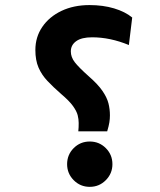

<svg xmlns="http://www.w3.org/2000/svg" viewBox="-20 -723 626 753"><path d="M287.1 -208Q288.1 -217.3 288.3 -223.9Q288.6 -230.5 288.6 -240.7Q288.6 -255.4 284.7 -271Q280.8 -286.6 266.4 -306.9Q252 -327.1 219.7 -354.5Q189 -381.3 166.3 -405.3Q143.6 -429.2 131.1 -458Q118.7 -486.8 118.7 -526.9Q118.7 -577.6 145.8 -617.4Q172.9 -657.2 220.9 -680.2Q269 -703.1 331.1 -703.1Q383.8 -703.1 427.2 -690.2Q470.7 -677.2 498.5 -654.3L485.4 -546.4Q412.1 -576.7 341.3 -576.7Q299.8 -576.7 278.8 -561.5Q257.8 -546.4 257.8 -521.5Q257.8 -499 273.2 -479Q288.6 -459 328.6 -423.3Q364.3 -392.1 381.8 -366.5Q399.4 -340.8 405.3 -317.9Q411.1 -294.9 411.1 -270.5Q411.1 -256.8 408.9 -242.9Q406.7 -229 400.4 -208ZM332 9.8Q294.9 9.8 269 -16.4Q243.2 -42.5 243.2 -79.1Q243.2 -116.2 269 -142.1Q294.9 -168 332 -168Q369.1 -168 395 -142.1Q420.9 -116.2 420.9 -79.1Q420.9 -42.5 395 -16.4Q369.1 9.8 332 9.8Z"/></svg>

Font: Cascadia Mono
Style: Bold
Weight: 700
Monospace: yes
Designer: Aaron Bell
Foundry: Saja Typeworks
Version: Version 2404.023; ttfautohint (v1.8.4)